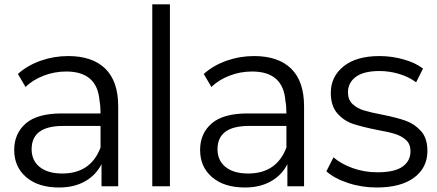

<svg xmlns="http://www.w3.org/2000/svg" viewBox="-20 -844 1979 870"><path d="M515.6 -362.2V0H440V-100Q414.4 -50 365 -22.2Q315.6 5.6 247.8 5.6Q153.3 5.6 98.9 -41.1Q44.4 -87.8 44.4 -164.4Q44.4 -238.9 96.7 -284.4Q148.9 -330 260 -330H435.6Q435.6 -363.3 431.1 -386.7Q421.1 -520 280 -520Q226.7 -520 177.8 -501.1Q128.9 -482.2 95.6 -450L61.1 -508.9Q104.4 -547.8 164.4 -568.9Q224.4 -590 288.9 -590Q398.9 -590 457.2 -532.8Q515.6 -475.6 515.6 -362.2ZM435.6 -175.6V-273.3H265.6Q123.3 -273.3 123.3 -167.8Q123.3 -116.7 160 -87.2Q196.7 -57.8 262.2 -57.8Q391.1 -57.8 435.6 -175.6Z M750 -824.4V0H670V-824.4Z M1357.8 -362.2V0H1282.2V-100Q1256.7 -50 1207.2 -22.2Q1157.8 5.6 1090 5.6Q995.6 5.6 941.1 -41.1Q886.7 -87.8 886.7 -164.4Q886.7 -238.9 938.9 -284.4Q991.1 -330 1102.2 -330H1277.8Q1277.8 -363.3 1273.3 -386.7Q1263.3 -520 1122.2 -520Q1068.9 -520 1020 -501.1Q971.1 -482.2 937.8 -450L903.3 -508.9Q946.7 -547.8 1006.7 -568.9Q1066.7 -590 1131.1 -590Q1241.1 -590 1299.4 -532.8Q1357.8 -475.6 1357.8 -362.2ZM1277.8 -175.6V-273.3H1107.8Q965.6 -273.3 965.6 -167.8Q965.6 -116.7 1002.2 -87.2Q1038.9 -57.8 1104.4 -57.8Q1233.3 -57.8 1277.8 -175.6Z M1458.9 -67.8 1491.1 -131.1Q1525.6 -101.1 1578.3 -82.2Q1631.1 -63.3 1690 -63.3Q1767.8 -63.3 1803.9 -88.9Q1840 -114.4 1840 -158.9Q1840 -191.1 1820 -209.4Q1800 -227.8 1769.4 -237.2Q1738.9 -246.7 1687.8 -255.6Q1621.1 -268.9 1579.4 -282.8Q1537.8 -296.7 1508.3 -330.6Q1478.9 -364.4 1478.9 -423.3Q1478.9 -496.7 1536.7 -543.3Q1594.4 -590 1700 -590Q1754.4 -590 1808.3 -575Q1862.2 -560 1896.7 -533.3L1865.6 -471.1Q1831.1 -496.7 1787.2 -509.4Q1743.3 -522.2 1700 -522.2Q1627.8 -522.2 1592.2 -495.6Q1556.7 -468.9 1556.7 -425.6Q1556.7 -392.2 1577.2 -372.8Q1597.8 -353.3 1628.3 -343.9Q1658.9 -334.4 1712.2 -324.4Q1778.9 -311.1 1818.9 -296.7Q1858.9 -282.2 1887.8 -250Q1916.7 -217.8 1916.7 -160Q1916.7 -84.4 1856.7 -39.4Q1796.7 5.6 1686.7 5.6Q1618.9 5.6 1556.7 -15Q1494.4 -35.6 1458.9 -67.8Z"/></svg>

Font: Paperlogy 4 Regular
Style: Regular
Weight: 400
Designer: redesigned by Lee Juim, glyphs from Gmarket Sans & Montserrat
Foundry: PT&
Version: Version 1.001